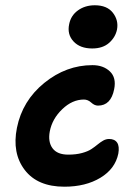

<svg xmlns="http://www.w3.org/2000/svg" viewBox="-20 -725 524 725"><path d="M328.1 -542Q282.2 -542 257.6 -568.6Q232.9 -595.2 241.2 -633.8Q247.6 -666.5 274.4 -685.8Q301.3 -705.1 337.9 -705.1Q384.3 -705.1 406.2 -676.8Q428.2 -648.4 421.9 -613.8Q416 -584.5 392.1 -563.2Q368.2 -542 328.1 -542ZM223.1 -20Q121.6 -20 73.2 -83.5Q24.9 -147 43.9 -242.2Q64.5 -344.7 147.2 -411.9Q230 -479 329.1 -479Q370.1 -479 395 -455.3Q419.9 -431.6 411.1 -388.2Q398.9 -326.2 350.1 -326.2Q336.9 -326.2 324.5 -337.6Q312 -349.1 296.9 -349.1Q252.9 -349.1 215.1 -312.7Q177.2 -276.4 168 -229Q160.6 -189 178.5 -165Q196.3 -141.1 237.8 -141.1Q267.1 -141.1 289.6 -147.2Q312 -153.3 325.2 -162.1Q338.4 -170.9 348.6 -179.4Q358.9 -188 369.6 -194.1Q380.4 -200.2 392.1 -200.2Q413.1 -200.2 422.4 -186.3Q431.6 -172.4 426.8 -145Q415 -87.4 359.1 -53.7Q303.2 -20 223.1 -20Z"/></svg>

Font: Shantell Sans Irregular
Style: Italic
Weight: 600
Italic angle: -11.31°
Designer: Stephen Nixon, Anya Danilova, Shantell Martin
Foundry: Arrow Type
Version: Version 1.006;[9816181b4]